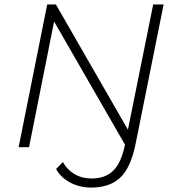

<svg xmlns="http://www.w3.org/2000/svg" viewBox="-20 -664 788 866"><path d="M718 -644 591 -12Q569 94 521.5 138Q474 182 391 182Q339 182 296 159Q253 136 233 98L264 67Q282 101 315.5 121Q349 141 394 141Q454 141 490 106.5Q526 72 543 -8L544 -11L224 -567L111 0H64L193 -644H232L557 -79L671 -644Z"/></svg>

Font: Montserrat Ace
Style: Light Italic
Weight: 300
Italic angle: -11.3°
Designer: Julieta Ulanovsky
Foundry: Julieta Ulanovsky
Version: Version 1